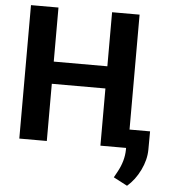

<svg xmlns="http://www.w3.org/2000/svg" viewBox="-60 -765 903 1019"><g transform="rotate(5 391.5 -255.5)"><path d="M63.5 0ZM642.1 0H495.6V-304.7H210V0H63.5V-710.9H210V-422.9H495.6V-710.9H642.1ZM654.8 199.7 581.1 161.1 598.6 129.4Q631.3 69.8 632.3 10.7V-98.6H751.5L751 -1Q750.5 53.2 723.6 108.4Q696.8 163.6 654.8 199.7Z"/></g></svg>

Font: Roboto-o
Style: o-Bold
Weight: 700
Designer: Google
Version: Version 2.134; 2016; ttfautohint (v1.6)